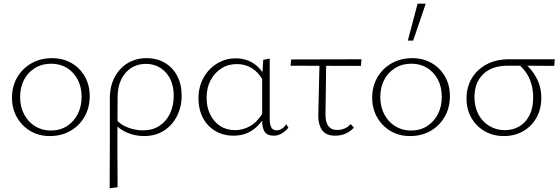

<svg xmlns="http://www.w3.org/2000/svg" viewBox="-20 -731 3031 1040"><path d="M250 6Q191 6 145 -21Q99 -48 72 -95Q45 -142 45 -202Q45 -264 73.5 -312.5Q102 -361 151 -388.5Q200 -416 262 -416Q321 -416 367 -389.5Q413 -363 439.5 -316.5Q466 -270 466 -210Q466 -148 438 -99Q410 -50 361.5 -22Q313 6 250 6ZM255 -24Q306 -24 343.5 -48.5Q381 -73 401.5 -114Q422 -155 422 -206Q422 -260 400.5 -300.5Q379 -341 342 -363.5Q305 -386 257 -386Q208 -386 169.5 -362.5Q131 -339 110 -298.5Q89 -258 89 -206Q89 -152 111 -111Q133 -70 170.5 -47Q208 -24 255 -24Z M574 289Q574 228 574.5 166.5Q575 105 575 44Q575 -17 575 -77.5Q575 -138 575 -197Q575 -265 601.5 -314Q628 -363 672.5 -389.5Q717 -416 773 -416Q831 -416 873.5 -390.5Q916 -365 940 -319.5Q964 -274 964 -213Q964 -152 938.5 -102Q913 -52 867.5 -23Q822 6 760 6Q713 6 669.5 -12Q626 -30 600 -63L613 -79Q637 -53 676 -39Q715 -25 754 -25Q807 -25 844 -49.5Q881 -74 901 -116.5Q921 -159 921 -211Q921 -291 878.5 -338Q836 -385 769 -385Q726 -385 691.5 -363.5Q657 -342 637 -301.5Q617 -261 617 -204Q617 -147 616.5 -95.5Q616 -44 616 4Q616 52 616 98Q616 144 616.5 190Q617 236 617 283Z M1245 4Q1189 4 1145.5 -22Q1102 -48 1078.5 -94Q1055 -140 1055 -197Q1055 -260 1082 -309Q1109 -358 1155 -386.5Q1201 -415 1257 -415Q1293 -415 1323.5 -403Q1354 -391 1378.5 -367.5Q1403 -344 1419 -308L1406 -293Q1382 -338 1345.5 -361Q1309 -384 1263 -384Q1216 -384 1179 -360.5Q1142 -337 1120.5 -296Q1099 -255 1099 -201Q1099 -151 1118.5 -111Q1138 -71 1172.5 -48.5Q1207 -26 1254 -26Q1295 -26 1334 -47.5Q1373 -69 1404 -120L1421 -109Q1399 -71 1372.5 -46Q1346 -21 1314.5 -8.5Q1283 4 1245 4ZM1462 4Q1429 4 1414.5 -16Q1400 -36 1400 -78V-319L1406 -407L1441 -414V-85Q1441 -57 1449.5 -41Q1458 -25 1479 -25Q1492 -25 1505.5 -33Q1519 -41 1531 -58L1542 -39Q1526 -20 1506 -8Q1486 4 1462 4Z M1554 -375 1557 -409 1938 -410 1935 -374ZM1704 -102 1711 -407H1747L1743 -108Q1743 -86 1749 -67.5Q1755 -49 1769 -38Q1783 -27 1807 -27Q1826 -27 1845.5 -34.5Q1865 -42 1879 -59L1897 -40Q1880 -20 1853.5 -8Q1827 4 1795 4Q1769 4 1751 -4.5Q1733 -13 1723 -28.5Q1713 -44 1708.5 -63Q1704 -82 1704 -102Z M2201 6Q2142 6 2096 -21Q2050 -48 2023 -95Q1996 -142 1996 -202Q1996 -264 2024.5 -312.5Q2053 -361 2102 -388.5Q2151 -416 2213 -416Q2272 -416 2318 -389.5Q2364 -363 2390.5 -316.5Q2417 -270 2417 -210Q2417 -148 2389 -99Q2361 -50 2312.5 -22Q2264 6 2201 6ZM2206 -24Q2257 -24 2294.5 -48.5Q2332 -73 2352.5 -114Q2373 -155 2373 -206Q2373 -260 2351.5 -300.5Q2330 -341 2293 -363.5Q2256 -386 2208 -386Q2159 -386 2120.5 -362.5Q2082 -339 2061 -298.5Q2040 -258 2040 -206Q2040 -152 2062 -111Q2084 -70 2121.5 -47Q2159 -24 2206 -24ZM2189 -511 2242 -711H2286L2218 -511Z M2709 6Q2651 6 2605 -20.5Q2559 -47 2533 -93Q2507 -139 2507 -198Q2507 -258 2535 -306Q2563 -354 2615 -382Q2667 -410 2738 -410H2985L2982 -374Q2917 -375 2850.5 -375Q2784 -375 2729 -375Q2644 -375 2597 -329Q2550 -283 2550 -205Q2550 -153 2571 -112.5Q2592 -72 2630 -49Q2668 -26 2714 -26Q2758 -26 2792.5 -46Q2827 -66 2847.5 -105.5Q2868 -145 2868 -202Q2868 -245 2857.5 -279Q2847 -313 2828.5 -339.5Q2810 -366 2786 -384L2817 -391Q2841 -373 2862.5 -345.5Q2884 -318 2898 -282Q2912 -246 2912 -201Q2912 -138 2884.5 -91Q2857 -44 2811.5 -19Q2766 6 2709 6Z"/></svg>

Font: Ysabeau Infant ExtraLight
Style: Regular
Weight: 250
Designer: Christian Thalmann (Catharsis Fonts)
Version: Version 2.001;gftools[0.9.30]; featfreeze: ss01,ss02,lnum